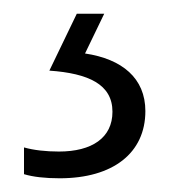

<svg xmlns="http://www.w3.org/2000/svg" viewBox="-20 -20 251 280"><path d="M192 142C192 94 158 66 104 58L132 0H92L52 83C109 87 144 103 144 143C144 181 114 201 66 201C47 201 29 199 15 195V234C28 238 46 240 67 240C145 240 192 203 192 142Z"/></svg>

Font: Noto Sans Ethiopic SemiCondensed Light
Style: Regular
Weight: 300
Width: 4
Designer: Monotype Design Team
Foundry: Monotype Imaging Inc.
Version: Version 2.102